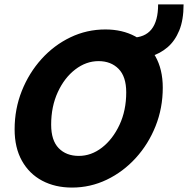

<svg xmlns="http://www.w3.org/2000/svg" viewBox="-20 -835 849 867"><path d="M46 -251Q46 -343 78.5 -424.5Q111 -506 167.5 -568.5Q224 -631 298 -666.5Q372 -702 456 -702Q532 -702 590 -671Q648 -640 681.5 -581Q715 -522 715 -439Q715 -347 682.5 -265.5Q650 -184 593 -121.5Q536 -59 462 -23.5Q388 12 305 12Q229 12 170.5 -19Q112 -50 79 -109Q46 -168 46 -251ZM211 -272Q211 -201 245 -166Q279 -131 336 -131Q392 -131 440.5 -168.5Q489 -206 519.5 -271Q550 -336 550 -418Q550 -489 515.5 -524Q481 -559 425 -559Q369 -559 320 -521.5Q271 -484 241 -419Q211 -354 211 -272ZM574 -665Q694 -665 694 -815H809Q809 -745 789.5 -697.5Q770 -650 736.5 -621.5Q703 -593 661 -580.5Q619 -568 574 -568Z"/></svg>

Font: Radio Canada
Style: Bold Italic
Weight: 700
Italic angle: -12°
Designer: Charles Daoud, Etienne Aubert Bonn, Alexandre Saumier Demers, Jacques Le Bailly
Foundry: Radio-Canada
Version: Version 2.104; ttfautohint (v1.8.4.7-5d5b);gftools[0.9.28.de